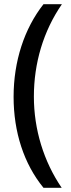

<svg xmlns="http://www.w3.org/2000/svg" viewBox="-20 -740 341 918"><path d="M45 -277C45 -109 94 43 188 158H275C189 32 142 -121 142 -278C142 -438 187 -591 276 -720H188C96 -603 45 -447 45 -277Z"/></svg>

Font: Noto Sans Armenian Condensed Medium
Style: Regular
Weight: 500
Width: 3
Designer: Monotype Design Team
Foundry: Monotype Imaging Inc.
Version: Version 2.008